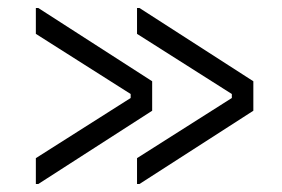

<svg xmlns="http://www.w3.org/2000/svg" viewBox="-20 -488 708 482"><path d="M324 -26H330L616 -210V-284L330 -468H324V-403L562 -252V-242L324 -91ZM70 -26H76L362 -210V-284L76 -468H70V-403L308 -252V-242L70 -91Z"/></svg>

Font: Meta Space Light
Style: Regular
Weight: 300
Designer: Meta Pool / Florian Karsten
Foundry: Meta Pool / Florian Karsten
Version: Version 2.000;Glyphs 3.1.1 (3137)